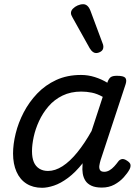

<svg xmlns="http://www.w3.org/2000/svg" viewBox="-20 -875 663 912"><path d="M180 17Q137 17 106 -2.5Q75 -22 58.5 -59Q42 -96 42 -146Q42 -190 54.5 -241Q67 -292 92.5 -341Q118 -390 156.5 -430.5Q195 -471 247 -495Q299 -519 365 -519Q398 -519 430 -509Q462 -499 490 -482L491 -486Q498 -504 507.5 -509.5Q517 -515 535 -515Q567 -515 575 -505.5Q583 -496 577 -476L458 -115Q454 -102 452 -89Q450 -76 455 -67.5Q460 -59 475 -59Q488 -59 500 -66Q512 -73 522.5 -84.5Q533 -96 541 -107Q547 -116 557.5 -119Q568 -122 583 -112Q599 -102 600 -91.5Q601 -81 595 -70Q586 -53 567.5 -32.5Q549 -12 523 2Q497 16 464 16Q433 16 414 7Q395 -2 385.5 -17Q376 -32 373 -51Q370 -70 372 -90Q372 -93 372 -95.5Q372 -98 373 -100Q338 -56 303 -30Q268 -4 236.5 6.5Q205 17 180 17ZM132 -157Q132 -126 140.5 -105.5Q149 -85 166.5 -74Q184 -63 208 -63Q242 -63 277 -85.5Q312 -108 347 -151Q382 -194 415 -253L468 -415Q441 -430 416 -435Q391 -440 366 -440Q316 -440 277 -421Q238 -402 210.5 -370Q183 -338 165.5 -300Q148 -262 140 -224.5Q132 -187 132 -157ZM436 -623Q429 -623 421.5 -628Q414 -633 406 -646L325 -791Q322 -797 319.5 -802Q317 -807 317 -813Q317 -824 326 -833.5Q335 -843 348.5 -849Q362 -855 375 -855Q398 -855 410 -823L467 -670Q469 -666 470 -661.5Q471 -657 471 -653Q471 -638 459.5 -630.5Q448 -623 436 -623Z"/></svg>

Font: Playwrite NO
Style: Regular
Weight: 400
Designer: Veronika Burian, José Scaglione
Foundry: TypeTogether
Version: Version 1.002